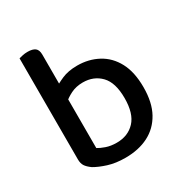

<svg xmlns="http://www.w3.org/2000/svg" viewBox="-158 -779 874 915"><g transform="rotate(-30 279.5 -321.5)"><path d="M291 -482Q354 -482 405 -454.5Q456 -427 485 -372.5Q514 -318 514 -235Q514 -151 483.5 -96Q453 -41 399 -13.5Q345 14 272 14Q219 14 178 1Q137 -12 110 -28Q89 -43 80 -57Q71 -71 71 -93V-420H174V-96Q188 -87 213.5 -78Q239 -69 272 -69Q334 -69 372 -109.5Q410 -150 410 -235Q410 -320 372 -359.5Q334 -399 274 -399Q237 -399 208 -384.5Q179 -370 160 -352L148 -435Q171 -451 206.5 -466.5Q242 -482 291 -482ZM174 -398H71V-649Q78 -651 91 -654Q104 -657 119 -657Q147 -657 160.5 -646.5Q174 -636 174 -610Z"/></g></svg>

Font: Baloo Bhaijaan 2 Medium
Style: Regular
Weight: 500
Designer: Sanskriti Dholi, Noopur Datye and Ek Type
Foundry: Ek Type
Version: Version 1.701